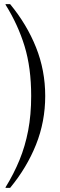

<svg xmlns="http://www.w3.org/2000/svg" viewBox="-20 -760 293 930"><path d="M7 150V147Q47 82 74.5 15Q102 -52 116.5 -128Q131 -204 131 -295Q131 -432 99 -536.5Q67 -641 7 -737V-740H29Q110 -642 154.5 -530.5Q199 -419 199 -295Q199 -171 154.5 -59.5Q110 52 29 150Z"/></svg>

Font: Spectral SC Medium
Style: Regular
Weight: 500
Designer: Jean-Baptiste Levee
Foundry: Production Type
Version: Version 2.001